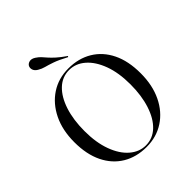

<svg xmlns="http://www.w3.org/2000/svg" viewBox="-211 -887 1027 1027"><g transform="rotate(-45 302.5 -373.0)"><path d="M301.6 11.3Q225 11.3 167.3 -23.4Q109.7 -58.1 77.8 -123.4Q46 -188.7 46 -280.6Q46 -371 79 -438.7Q112.1 -506.5 169.8 -544.4Q227.4 -582.3 302.4 -582.3Q379 -582.3 436.7 -547.6Q494.4 -512.9 526.2 -448Q558.1 -383.1 558.1 -290.3Q558.1 -200 525.4 -132.3Q492.7 -64.5 434.7 -26.6Q376.6 11.3 301.6 11.3ZM304.8 2.4Q357.3 2.4 396 -34.3Q434.7 -71 456 -136.7Q477.4 -202.4 477.4 -287.1Q477.4 -375 453.6 -439.1Q429.8 -503.2 389.5 -538.3Q349.2 -573.4 299.2 -573.4Q246.8 -573.4 208.1 -536.7Q169.4 -500 148 -434.7Q126.6 -369.4 126.6 -283.9Q126.6 -196.8 150.4 -132.3Q174.2 -67.7 214.9 -32.7Q255.6 2.4 304.8 2.4ZM344.4 -625.8Q297.6 -650.8 268.1 -660.9Q238.7 -671 219.8 -675.8Q200.8 -680.6 182.3 -691.9Q165.3 -702.4 161.3 -716.5Q157.3 -730.6 163.7 -741.9Q171 -753.2 185.5 -756Q200 -758.9 217.7 -747.6Q233.9 -737.1 244 -725.8Q254 -714.5 265.7 -701.2Q277.4 -687.9 296 -671Q314.5 -654 348.4 -630.6Z"/></g></svg>

Font: Playfair 144pt SemiCondensed Light
Style: Regular
Weight: 300
Width: 4
Designer: Claus Eggers Sørensen
Foundry: Claus Eggers Sørensen
Version: Version 2.203